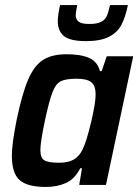

<svg xmlns="http://www.w3.org/2000/svg" viewBox="-20 -733 549 761"><path d="M27 -116Q27 -163 46 -258Q68 -363 91.5 -417.5Q115 -472 150 -495Q185 -518 244 -518Q301 -518 334 -503Q367 -488 376 -451H383L403 -510H508L400 0H294L305 -66H298Q276 -23 241 -7.5Q206 8 162 8Q89 8 58 -19Q27 -46 27 -116ZM308 -142Q323 -173 341 -248.5Q359 -324 359 -359Q359 -393 342 -407Q325 -421 284 -421Q241 -421 221 -411Q201 -401 188 -367.5Q175 -334 158 -255Q150 -217 145 -186Q140 -155 140 -139Q140 -107 156 -97.5Q172 -88 215 -88Q251 -88 273 -101Q295 -114 308 -142ZM209 -650Q209 -672 218 -713H286Q280 -681 280 -674Q280 -656 292 -647Q304 -638 334 -638Q365 -638 381 -646.5Q397 -655 403.5 -670Q410 -685 416 -713H487Q477 -665 461.5 -635Q446 -605 412.5 -587.5Q379 -570 321 -570Q258 -570 233.5 -590Q209 -610 209 -650Z"/></svg>

Font: Saira Semi Condensed Medium
Style: Italic
Weight: 500
Width: 4
Italic angle: -12°
Designer: Hector Gatti with collaboration of the Omnibus-Type team
Foundry: Omnibus-Type
Version: Version 1.001; ttfautohint (v1.8)